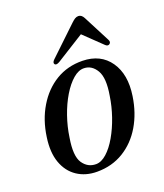

<svg xmlns="http://www.w3.org/2000/svg" viewBox="-121 -705 679 795"><g transform="rotate(-20 219.0 -308.0)"><path d="M269.5 -444Q349 -442.5 389 -385Q429 -327.5 415 -235.5Q404.5 -164.5 371.8 -109.2Q339 -54 287.8 -22.8Q236.5 8.5 171 8.5Q120.5 8.5 83.5 -16.2Q46.5 -41 30 -87Q13.5 -133 23 -197.5Q33 -270 66.8 -326.2Q100.5 -382.5 152.2 -413.8Q204 -445 269.5 -444ZM177 -22.5Q200.5 -22.5 224.5 -44Q248.5 -65.5 269.2 -101.5Q290 -137.5 305 -181.2Q320 -225 326.5 -269Q339.5 -344 319.5 -378Q299.5 -412 265.5 -413Q241.5 -414 216.8 -392.8Q192 -371.5 170.2 -335.2Q148.5 -299 133 -254.2Q117.5 -209.5 111 -163.5Q98 -86 119.2 -54.2Q140.5 -22.5 177 -22.5ZM178.5 -472.5Q162.5 -463 156.5 -470.5Q151 -478.5 162.5 -489.5L285.5 -606.5Q294.5 -615 301.5 -619.5Q308.5 -624 317 -624Q331 -624 340 -606.5L401 -488.5Q407 -477 398.5 -470.5Q390 -464.5 380.5 -473.5L301.5 -549.5Z"/></g></svg>

Font: Fraunces 144pt S050
Style: Italic
Weight: 400
Italic angle: -16°
Version: Version 1.000; ttfautohint (v1.8.3)